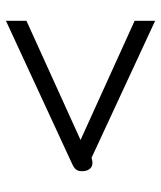

<svg xmlns="http://www.w3.org/2000/svg" viewBox="32 -577 542 646"><g transform="rotate(90 303.0 -254.0)"><path d="M50 -72 451 -254 50 -436V-505L511 -291L519 -293Q522 -294 529 -294Q541 -294 548.5 -284.5Q556 -275 556 -259Q556 -246 550.5 -239Q545 -232 532 -226L50 -3Z"/></g></svg>

Font: Niramit Light
Style: Regular
Weight: 300
Designer: Katatrad Aksorn Co.,Ltd.
Foundry: Cadson Demak Co.,Ltd.
Version: Version 1.000; ttfautohint (v1.6)